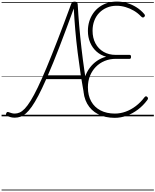

<svg xmlns="http://www.w3.org/2000/svg" viewBox="-20 -1473 1968 2431"><path d="M167 17Q141 17 118 11.5Q95 6 70 -4Q62 -9 57.5 -17Q53 -25 59 -39Q64 -52 72.5 -54.5Q81 -57 89 -53Q111 -45 129 -40Q147 -35 166 -35Q198 -35 229 -48.5Q260 -62 294 -97.5Q328 -133 368.5 -198.5Q409 -264 458.5 -366.5Q508 -469 569.5 -616.5Q631 -764 708.5 -964Q786 -1164 882 -1425Q887 -1437 897 -1444.5Q907 -1452 925 -1452Q943 -1452 953 -1443Q963 -1434 964 -1416Q971 -1287 983 -1147Q995 -1007 1011.5 -863Q1028 -719 1048.5 -579Q1069 -439 1093 -309Q1097 -288 1093 -281Q1089 -274 1074 -270Q1060 -266 1053 -270Q1046 -274 1042 -290Q1034 -334 1026.5 -379.5Q1019 -425 1011 -471H565Q511 -348 466 -262.5Q421 -177 382.5 -122.5Q344 -68 309 -37.5Q274 -7 239 5Q204 17 167 17ZM586 -519H1003Q982 -661 963.5 -807Q945 -953 933 -1094.5Q921 -1236 914 -1365Q812 -1086 732 -878Q652 -670 586 -519ZM1433 19Q1311 19 1221.5 -27.5Q1132 -74 1083.5 -160.5Q1035 -247 1035 -366Q1035 -435 1056 -498Q1077 -561 1116 -613.5Q1155 -666 1208 -702.5Q1261 -739 1324 -755Q1254 -774 1202 -820.5Q1150 -867 1121.5 -934Q1093 -1001 1093 -1081Q1093 -1146 1110.5 -1202.5Q1128 -1259 1160.5 -1305.5Q1193 -1352 1238.5 -1385Q1284 -1418 1340 -1435.5Q1396 -1453 1461 -1453Q1526 -1453 1589 -1434.5Q1652 -1416 1707.5 -1381Q1763 -1346 1805 -1297Q1813 -1288 1815 -1278.5Q1817 -1269 1806 -1259Q1796 -1249 1786.5 -1251.5Q1777 -1254 1765 -1266Q1725 -1308 1675 -1337.5Q1625 -1367 1569 -1383.5Q1513 -1400 1456 -1400Q1389 -1400 1333.5 -1376.5Q1278 -1353 1237 -1311Q1196 -1269 1174 -1211Q1152 -1153 1152 -1084Q1152 -993 1188.5 -924Q1225 -855 1291.5 -816.5Q1358 -778 1446 -778H1622Q1630 -778 1634.5 -772.5Q1639 -767 1639 -753Q1639 -740 1634.5 -734Q1630 -728 1622 -728H1447Q1370 -728 1305.5 -701.5Q1241 -675 1193.5 -626.5Q1146 -578 1119.5 -512.5Q1093 -447 1093 -368Q1093 -264 1134.5 -189.5Q1176 -115 1253 -75Q1330 -35 1435 -35Q1504 -35 1571.5 -59.5Q1639 -84 1700 -130.5Q1761 -177 1809 -241Q1817 -251 1825.5 -253.5Q1834 -256 1844 -246Q1854 -238 1854 -228Q1854 -218 1844 -205Q1793 -136 1726 -85.5Q1659 -35 1584 -8Q1509 19 1433 19ZM0 928H1928V938H0ZM0 -20H1928V0H0ZM0 -505H1928V-500H0ZM0 -1448H1928V-1438H0Z"/></svg>

Font: Playwrite ID Guides
Style: Regular
Weight: 400
Designer: Veronika Burian, José Scaglione
Foundry: TypeTogether
Version: Version 1.003